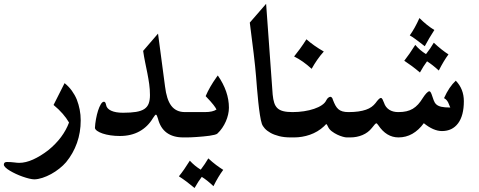

<svg xmlns="http://www.w3.org/2000/svg" viewBox="-93 -733 2466 988"><path d="M155.3 40Q194.3 8.3 221.2 -27.8Q248 -64 262.2 -102.5Q249.5 -124.5 230 -147.2Q210.4 -169.9 182.6 -192.9L239.3 -305.2Q260.7 -288.1 276.4 -266.6Q292 -245.1 302.2 -220.7Q312 -195.3 317.1 -168.9Q322.3 -142.6 322.3 -113.3Q322.3 -51.8 303 2.7Q283.7 57.1 247.1 101.6Q232.4 118.7 212.4 134.5Q192.4 150.4 170.2 162.6Q147.9 174.8 125.5 182.1Q103 189.5 84 189.9Q73.2 189.9 57.1 186Q41 182.1 23.7 176Q6.3 169.9 -11 161.9Q-28.3 153.8 -42.2 145.5Q-56.2 137.2 -64.7 128.9Q-73.2 120.6 -73.2 114.3Q-73.2 100.6 -57.6 100.6Q-36.6 100.6 -20.3 102.8Q-3.9 105 5.4 105Q39.1 105 77.1 87.9Q115.2 70.8 155.3 40Z M720.2 -560.1 756.3 -287.6Q760.3 -254.9 768.1 -230.2Q775.9 -205.6 788.1 -189.2Q800.3 -172.9 817.9 -164.6Q835.4 -156.2 859.4 -156.2H864.3Q869.1 -156.2 872.3 -146.5Q875.5 -136.7 877.2 -122.3Q878.9 -107.9 878.9 -91.1Q878.9 -74.2 877.2 -59.8Q875.5 -45.4 872.3 -35.6Q869.1 -25.9 864.3 -25.9H849.6Q797.9 -25.9 764.9 -50Q731.9 -74.2 719.7 -123Q717.3 -131.3 714.6 -137.2Q711.9 -143.1 709.5 -143.1Q707 -143.1 703.4 -138.4Q699.7 -133.8 694.3 -125.5Q667.5 -80.6 624.5 -56.9Q581.5 -33.2 523.9 -33.2Q498.5 -33.2 475.6 -36.6Q452.6 -40 435.3 -45.9Q418 -51.8 407.5 -59.1Q397 -66.4 395.5 -74.2Q396.5 -96.2 400.9 -120.1Q405.3 -144 411.6 -163.8Q418 -183.6 425.8 -196.5Q433.6 -209.5 441.9 -209.5Q449.7 -209.5 452.6 -194.3Q455.6 -174.3 478.5 -163.6Q501.5 -152.8 540 -152.8Q580.6 -152.8 607.2 -157.2Q633.8 -161.6 649.7 -172.1Q665.5 -182.6 672.1 -200.2Q678.7 -217.8 678.7 -243.7Q678.7 -272.5 674.8 -300.3Q670.9 -328.1 665.3 -356.2Q659.7 -384.3 653.8 -412.8Q647.9 -441.4 643.6 -471.2Z M908.2 234.4Q865.7 198.7 827.6 174.3Q840.8 158.2 854.7 138.2Q868.7 118.2 883.8 93.8Q908.2 120.6 939.9 140.1Q951.2 125.5 960.9 110.8Q970.7 96.2 979 82Q1000 101.6 1019.3 116Q1038.6 130.4 1055.7 141.1Q1030.3 174.8 1005.4 225.1Q972.7 193.8 945.3 177.2Q927.7 199.7 908.2 234.4ZM960.9 -156.2Q982.4 -156.2 997.1 -159.7Q1011.7 -163.1 1021 -169.4Q1018.6 -174.3 1015.1 -179.9Q1011.7 -185.5 1005.6 -193.1Q999.5 -200.7 990 -211.7Q980.5 -222.7 965.3 -238.3Q984.9 -284.7 1021 -335.4L1027.8 -344.7Q1085 -262.2 1085 -178.7Q1085 -161.6 1080.8 -143.6Q1076.7 -125.5 1069.1 -108.2Q1061.5 -90.8 1050.5 -74.7Q1039.6 -58.6 1025.4 -45.4Q1021.5 -42 1010.5 -39.3Q999.5 -36.6 984.6 -34.4Q969.7 -32.2 952.6 -30.8Q935.5 -29.3 919.7 -28.1Q903.8 -26.9 890.1 -26.4Q876.5 -25.9 869.1 -25.9H854.5Q849.6 -25.9 846.4 -35.6Q843.3 -45.4 841.6 -59.8Q839.8 -74.2 839.8 -91.1Q839.8 -107.9 841.6 -122.3Q843.3 -136.7 846.4 -146.5Q849.6 -156.2 854.5 -156.2H859.4Z M1276.4 -713.4 1310.1 -246.6Q1312.5 -221.2 1318.1 -203.9Q1323.7 -186.5 1335 -176Q1346.2 -165.5 1365 -160.9Q1383.8 -156.2 1412.1 -156.2H1417Q1421.9 -156.2 1425 -146.5Q1428.2 -136.7 1429.9 -122.3Q1431.6 -107.9 1431.6 -91.1Q1431.6 -74.2 1429.9 -59.8Q1428.2 -45.4 1425 -35.6Q1421.9 -25.9 1417 -25.9H1402.3Q1369.1 -25.9 1343.3 -32.5Q1317.4 -39.1 1299.1 -49.3Q1280.8 -59.6 1269.5 -72Q1258.3 -84.5 1254.4 -96.2Q1249 -112.3 1244.4 -142.6Q1239.7 -172.9 1236.1 -208Q1232.4 -243.2 1229.5 -278.3Q1226.6 -313.5 1224.6 -339.8Q1220.7 -388.2 1212.4 -457.5Q1204.1 -526.9 1192.4 -616.7Z M1573.2 -467.8Q1554.7 -447.3 1539.3 -425Q1523.9 -402.8 1510.7 -378.9Q1465.3 -420.4 1420.4 -442.4Q1434.6 -460 1450.7 -481.9Q1466.8 -503.9 1483.9 -530.8Q1520 -498.5 1573.2 -467.8ZM1412.1 -156.2Q1442.9 -156.2 1471.4 -160.6Q1500 -165 1523.2 -172.9Q1546.4 -180.7 1563 -191.9Q1579.6 -203.1 1585.9 -216.8Q1590.8 -226.6 1596.9 -230.7Q1603 -234.9 1606.9 -234.9Q1611.3 -234.9 1615 -230.5Q1618.7 -226.1 1620.1 -219.2Q1626.5 -202.6 1632.8 -190.9Q1639.2 -179.2 1647.9 -171.4Q1656.7 -163.6 1669.4 -159.9Q1682.1 -156.2 1700.2 -156.2H1705.1Q1710 -156.2 1713.1 -146.5Q1716.3 -136.7 1718 -122.3Q1719.7 -107.9 1719.7 -91.1Q1719.7 -74.2 1718 -59.8Q1716.3 -45.4 1713.1 -35.6Q1710 -25.9 1705.1 -25.9H1690.4Q1684.1 -25.9 1670.7 -29.5Q1657.2 -33.2 1642.3 -40.3Q1627.4 -47.4 1614 -57.6Q1600.6 -67.9 1594.7 -81.5Q1588.9 -94.2 1586.4 -94.2Q1585 -94.2 1582.5 -91.6Q1580.1 -88.9 1574.7 -83.5Q1558.6 -68.4 1540 -57.4Q1521.5 -46.4 1501.7 -39.6Q1481.9 -32.7 1461.4 -29.3Q1440.9 -25.9 1421.9 -25.9H1407.2Q1402.3 -25.9 1399.2 -35.6Q1396 -45.4 1394.3 -59.8Q1392.6 -74.2 1392.6 -91.1Q1392.6 -107.9 1394.3 -122.3Q1396 -136.7 1399.2 -146.5Q1402.3 -156.2 1407.2 -156.2Z M2067.9 -359.9Q2046.4 -378.4 2026.1 -393.3Q2005.9 -408.2 1987.3 -420.4Q2013.2 -453.1 2043.9 -502Q2067.4 -474.1 2099.1 -454.6Q2110.4 -468.8 2120.4 -483.4Q2130.4 -498 2139.2 -513.2Q2160.2 -493.7 2179 -478.8Q2197.8 -463.9 2214.8 -453.1Q2190.4 -420.4 2165 -370.1Q2132.3 -399.9 2104.5 -417.5Q2086.4 -393.6 2067.9 -359.9ZM2092.8 -495.1Q2077.6 -506.8 2066.4 -515.4Q2055.2 -523.9 2046.4 -530.5Q2037.6 -537.1 2030.3 -542Q2022.9 -546.9 2015.6 -550.8Q2041.5 -586.9 2065.4 -640.1Q2085 -620.6 2104.2 -605.2Q2123.5 -589.8 2142.1 -578.6Q2127.9 -556.6 2115.7 -536.1Q2103.5 -515.6 2092.8 -495.1ZM2191.9 -228Q2205.1 -257.3 2220.2 -279.8Q2235.4 -302.2 2252.4 -317.9Q2293.9 -274.9 2293.9 -212.4Q2293.9 -138.2 2264.2 -98.4Q2234.4 -58.6 2181.2 -58.6Q2159.7 -58.6 2136 -68.8Q2112.3 -79.1 2087.9 -99.1Q2061.5 -63 2028.8 -44.4Q1996.1 -25.9 1957.5 -25.9Q1895.5 -25.9 1853.5 -88.9Q1846.7 -98.6 1843.3 -98.6Q1838.9 -98.6 1820.3 -74.2Q1801.3 -50.3 1772.2 -38.1Q1743.2 -25.9 1710 -25.9H1695.3Q1690.4 -25.9 1687.3 -35.6Q1684.1 -45.4 1682.4 -59.8Q1680.7 -74.2 1680.7 -91.1Q1680.7 -107.9 1682.4 -122.3Q1684.1 -136.7 1687.3 -146.5Q1690.4 -156.2 1695.3 -156.2H1700.2Q1729 -156.2 1751.2 -159.4Q1773.4 -162.6 1790.3 -168.5Q1807.1 -174.3 1819.1 -183.1Q1831.1 -191.9 1839.4 -202.6Q1848.1 -214.8 1855.2 -221.9Q1862.3 -229 1866.7 -229Q1871.6 -229 1875.5 -221.7Q1879.4 -214.4 1883.3 -203.6Q1890.6 -181.2 1909.4 -168.7Q1928.2 -156.2 1956.5 -156.2Q1980.5 -156.2 1998.5 -160.4Q2016.6 -164.6 2031.2 -173.3Q2045.9 -182.1 2058.6 -196Q2071.3 -210 2083.5 -230Q2092.3 -243.7 2101.3 -253.4Q2110.4 -263.2 2116.7 -263.2Q2122.1 -263.2 2127.9 -248Q2134.3 -230 2138.7 -217Q2143.1 -204.1 2152.1 -195.8Q2161.1 -187.5 2177.7 -183.6Q2194.3 -179.7 2224.1 -179.7Q2221.2 -185.1 2219 -191.7Q2216.8 -198.2 2213.6 -204.8Q2210.4 -211.4 2205.3 -217.5Q2200.2 -223.6 2191.9 -228Z"/></svg>

Font: XB Niloofar
Style: Bold
Weight: 700
Designer: Behnam
Foundry: Irmug
Version: Version 7.201 2008